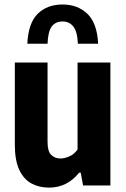

<svg xmlns="http://www.w3.org/2000/svg" viewBox="-20 -825 560 854"><path d="M198 9.5Q155 9.5 120.8 -8.5Q86.5 -26.5 66.2 -68.5Q46 -110.5 46 -181.5V-547H191.5V-193.5Q191.5 -151.5 208 -135.8Q224.5 -120 249.5 -120Q267 -120 289.2 -129.8Q311.5 -139.5 325 -160.5V-547H471V0H349.5L339 -57H332Q279 9.5 198 9.5ZM101.5 -630.5Q106 -723 148 -764Q190 -805 258.5 -805Q325 -805 368.5 -763.8Q412 -722.5 416.5 -630.5H326.5Q324 -685 306 -707.2Q288 -729.5 258.5 -729.5Q227 -729.5 210.2 -707.2Q193.5 -685 191.5 -630.5Z"/></svg>

Font: Encode Sans Condensed Condensed
Style: Bold
Weight: 700
Width: 3
Designer: Multiple Designers
Foundry: Impallari Type
Version: Version 3.000; ttfautohint (v1.8.3) -l 8 -r 50 -G 200 -x 14 